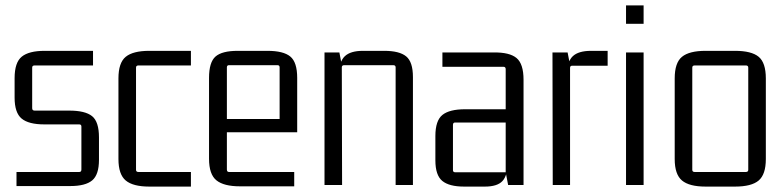

<svg xmlns="http://www.w3.org/2000/svg" viewBox="-20 -684 2900 710"><path d="M240 4H41V-48H273Q281 -48 281 -57V-216Q281 -224 273 -224H144Q86 -224 60 -245.5Q34 -267 34 -323V-395Q34 -453 60.5 -474.5Q87 -496 145 -496H324V-442H108Q99 -442 99 -434V-284Q99 -275 108 -275H236Q295 -275 320.5 -254.5Q346 -234 346 -176V-93Q346 -38 321 -17Q296 4 240 4Z M686 6H532Q472 6 445 -16.5Q418 -39 418 -96V-394Q418 -452 445 -474Q472 -496 532 -496H686V-442H492Q483 -442 483 -434V-56Q483 -48 492 -48H686Z M1068 5H867Q808 5 780.5 -17Q753 -39 753 -97V-396Q753 -454 777 -475Q801 -496 859 -496H969Q1028 -496 1053.5 -475Q1079 -454 1079 -396V-195H810V-244H1014V-435Q1014 -443 1006 -443H827Q819 -443 819 -435V-57Q819 -48 827 -48H1068Z M1322 -496H1401Q1457 -496 1482 -475.5Q1507 -455 1507 -399V0H1443V-435Q1443 -443 1434 -443H1253Q1244 -443 1244 -435L1245 0H1180V-490H1235L1244 -443L1234 -409Q1234 -456 1255 -476Q1276 -496 1322 -496Z M1773 6H1696Q1641 6 1615.5 -15Q1590 -36 1590 -91V-181Q1590 -238 1616 -259Q1642 -280 1700 -280H1859V-231H1663Q1655 -231 1655 -222V-55Q1655 -47 1663 -47H1850V-428Q1850 -437 1842 -437H1616V-490H1805Q1864 -491 1890 -469.5Q1916 -448 1916 -389V0H1859L1850 -47L1857 -81Q1857 -35 1838 -14.5Q1819 6 1773 6Z M2166 -496H2227V-441H2096Q2088 -441 2088 -433V0H2024L2023 -490H2079L2088 -443L2077 -409Q2077 -456 2098 -476Q2119 -496 2166 -496Z M2360 0H2295V-490H2360ZM2360 -596H2295V-664H2360Z M2738 -442H2549Q2540 -442 2540 -434V-56Q2540 -48 2549 -48H2738Q2747 -48 2747 -56V-434Q2747 -442 2738 -442ZM2475 -96V-394Q2475 -452 2502 -474Q2529 -496 2589 -496H2698Q2759 -496 2785.5 -474Q2812 -452 2812 -394V-96Q2812 -39 2785.5 -16.5Q2759 6 2698 6H2589Q2529 6 2502 -16.5Q2475 -39 2475 -96Z"/></svg>

Font: Gemunu Libre ExtraLight Light
Style: Regular
Weight: 300
Version: Version 1.100